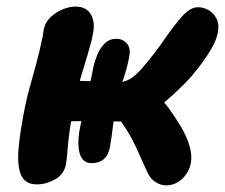

<svg xmlns="http://www.w3.org/2000/svg" viewBox="-20 -546 679 579"><path d="M339.8 -179.6Q298.2 -179.6 249.9 -180.5Q201.6 -181.4 136.2 -178L161 -301.8Q224 -303 266.2 -300.5Q308.4 -298 339 -298Q353.8 -298 370.9 -307.2Q388 -316.4 411.2 -343.4Q447.6 -386 476.2 -427.8Q504.8 -469.6 529.4 -496.9Q554 -524.2 576.6 -524.2Q594 -524.2 609.5 -515.2Q625 -506.2 633.5 -488.7Q642 -471.2 636.6 -447Q632.8 -425 616.4 -397.3Q600 -369.6 579.3 -342.8Q558.6 -316 538.4 -295.4Q513 -269.6 482.1 -242.9Q451.2 -216.2 415.8 -197.9Q380.4 -179.6 339.8 -179.6ZM91 10Q56 10 43.7 -18Q31.4 -46 36 -98.5Q40.6 -151 55.6 -225Q60.6 -250.2 70.1 -284.2Q79.6 -318.2 89.7 -355.5Q99.8 -392.8 106.6 -427.4Q108.6 -433 109.7 -442.1Q110.8 -451.2 111.8 -457Q116.6 -479.2 132.7 -494.5Q148.8 -509.8 169.6 -518Q190.4 -526.2 207.2 -526.2Q240.6 -526.2 254.2 -502.2Q267.8 -478.2 260 -443.2Q255.8 -419.4 244.9 -383.3Q234 -347.2 223.1 -311.1Q212.2 -275 207 -249.8Q197.4 -201 192.5 -168.5Q187.6 -136 185.5 -115Q183.4 -94 182.4 -79.2Q181.4 -64.4 178.8 -50.4Q172.8 -19.8 146 -4.9Q119.2 10 91 10ZM256.6 -54Q228 -54 220 -84.6Q212 -115.2 221.6 -162.6Q226.8 -187.6 234.2 -220.5Q241.6 -253.4 249.4 -286.3Q257.2 -319.2 261.4 -342.2Q265 -360 272.9 -379.9Q280.8 -399.8 295.2 -414.4Q309.6 -429 331.2 -429Q349.8 -429 362.5 -415Q375.2 -401 369.2 -372.2Q362.4 -337.2 349.9 -301.3Q337.4 -265.4 331.6 -234.2Q324.6 -201.6 320.6 -165.9Q316.6 -130.2 311.6 -103.6Q307 -78.4 293.1 -66.2Q279.2 -54 256.6 -54ZM480.6 13Q464.4 13 448.5 2.8Q432.6 -7.4 423.4 -28.8Q410 -58 390.2 -101.9Q370.4 -145.8 335.4 -193L449 -265Q468.8 -246.8 488 -220.9Q507.2 -195 524.6 -165.6Q543 -135.4 551.6 -105.7Q560.2 -76 555.2 -52.6Q551.8 -35.4 541.3 -20.3Q530.8 -5.2 515.2 3.9Q499.6 13 480.6 13Z"/></svg>

Font: Shantell Sans Light
Style: Italic
Weight: 300
Italic angle: -11°
Designer: Stephen Nixon, Anya Danilova, Shantell Martin
Foundry: Arrow Type
Version: Version 1.008;[ac192a2d6]